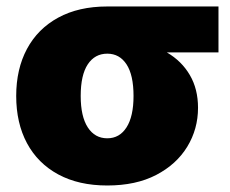

<svg xmlns="http://www.w3.org/2000/svg" viewBox="-20 -566 714 596"><path d="M313 9.8Q224.1 9.8 160.6 -24.7Q97.2 -59.1 63.7 -121.6Q30.3 -184.1 30.3 -268.1Q30.3 -351.6 63.7 -414.1Q97.2 -476.6 160.6 -511.2Q224.1 -545.9 313 -545.9H658.2V-403.3H498Q543.9 -376.5 569.3 -333Q594.7 -289.6 594.7 -231.4Q594.7 -165.5 561.3 -110.6Q527.8 -55.7 464.8 -22.9Q401.9 9.8 313 9.8ZM313 -399.4Q274.4 -399.4 252.4 -366.2Q230.5 -333 230.5 -268.1Q230.5 -204.6 252.4 -170.7Q274.4 -136.7 313 -136.7Q351.1 -136.7 372.8 -170.7Q394.5 -204.6 394.5 -268.1Q394.5 -333 372.8 -366.2Q351.1 -399.4 313 -399.4Z"/></svg>

Font: Inter Black
Style: Regular
Weight: 900
Designer: Rasmus Andersson
Foundry: rsms
Version: Version 4.000;git-a52131595